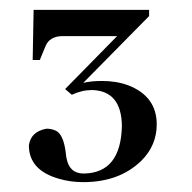

<svg xmlns="http://www.w3.org/2000/svg" viewBox="-20 -654 394 393"><path d="M285.2 -621.1 150.4 -484.4C161.5 -487 174.2 -488.3 188.5 -488.3C208 -488.3 225.9 -485.4 242.2 -479.5C281.2 -464.5 300.8 -437.8 300.8 -399.4C300.8 -370.8 290.4 -346 269.5 -325.2C239.6 -295.9 199.9 -281.2 150.4 -281.2C132.8 -281.2 116.2 -283.5 100.6 -288.1C59.6 -299.8 39.1 -322.6 39.1 -356.4C41.7 -375.3 53.7 -386.7 75.2 -390.6C81.7 -390.6 87.9 -389.3 93.8 -386.7C104.2 -382.2 111 -367.8 114.3 -343.8C114.9 -337.2 115.6 -332.7 116.2 -330.1C120.1 -309.2 131.8 -298.8 151.4 -298.8C202.1 -299.5 228.2 -332 229.5 -396.5C228.8 -444 208.7 -468.4 168.9 -469.7C154.6 -469.7 140.6 -466.5 127 -460L113.3 -471.7L219.7 -580.1H122.1H106.4C89.5 -579.4 78.5 -572.6 73.2 -559.6L61.5 -531.2H46.9L48.8 -633.8H285.2Z"/></svg>

Font: Abhaya Libre
Style: Regular
Weight: 400
Designer: Pushpananda Ekanayake, Sol Matas, Pathum Egodawatta
Foundry: Mooniak
Version: Version 1.041; ; ttfautohint (v1.5)